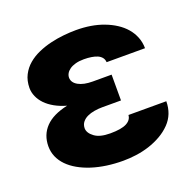

<svg xmlns="http://www.w3.org/2000/svg" viewBox="-104 -661 788 777"><g transform="rotate(-20 289.5 -272.0)"><path d="M34.1 -148.8Q34.4 -197.8 65.9 -230.6Q97.3 -263.5 161.6 -277.3Q133.5 -285.2 111.3 -297.6Q89.1 -310 74 -325.6Q58.9 -341.3 51 -359.4Q43 -377.5 43 -396.7Q43.3 -428.3 55.6 -452.1Q67.8 -475.9 88.1 -493.1Q108.3 -510.3 134.6 -521.8Q160.9 -533.4 189.3 -540.1Q217.7 -546.9 246.1 -549.7Q274.5 -552.6 299.4 -552.6Q366.1 -552.6 418 -533Q444.6 -523.1 466.4 -508.9Q488.3 -494.7 503.9 -476.6Q519.5 -458.5 528.4 -436.3Q537.3 -414.1 537.6 -388.1H372.2Q371.4 -399.9 365.1 -408Q358.7 -416.2 347.7 -421.2Q336.6 -426.1 321.7 -428.4Q306.8 -430.8 289.1 -430.8Q268.5 -430.8 253.2 -426.5Q237.9 -422.2 227.8 -415.1Q217.7 -408 212.7 -399.1Q207.7 -390.3 207.7 -380.7Q208.1 -359.4 231 -346.6Q253.9 -333.8 292.6 -333.8H373.9V-222.7H292.6Q275.6 -222.7 258.7 -219.8Q241.8 -217 228.2 -210.6Q214.5 -204.2 206 -193.5Q197.4 -182.9 197.1 -166.9Q197.4 -146.3 220.5 -129.3Q242.9 -112.2 288 -112.2Q335.9 -112.2 358.3 -123.9Q380.7 -135.7 382.1 -157H545.1Q544.7 -100.9 508.9 -63.9Q489.3 -43.7 464.5 -29.7Q439.6 -15.6 412.1 -6.7Q384.6 2.1 355.8 6Q327.1 9.9 299.7 9.9Q225.9 9.9 165.5 -9.2Q135.7 -18.8 111.3 -32.7Q87 -46.5 69.8 -64.1Q52.6 -81.7 43.3 -103Q34.1 -124.3 34.1 -148.8Z"/></g></svg>

Font: Inter P Extra Bold
Style: Regular
Weight: 800
Designer: Rasmus Andersson
Foundry: rsms
Version: Version 3.018;git-588b23468